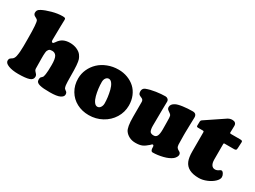

<svg xmlns="http://www.w3.org/2000/svg" viewBox="-46 -1288 2516 1893"><g transform="rotate(30 1212.5 -341.5)"><path d="M78.1 -252.9V-336.9Q78.1 -523.4 62.5 -543Q56.2 -550.8 42.5 -557.6Q28.8 -564.5 24.9 -567.4Q9.8 -579.6 9.8 -596.7Q9.8 -613.3 16.6 -624.5Q23.4 -635.7 45.4 -647.5Q83 -667.5 146.7 -685.1Q210.4 -702.6 265.6 -702.6Q283.2 -702.6 291 -699Q298.8 -695.3 298.8 -682.1Q298.8 -681.2 296.6 -600.1Q294.4 -519 294.4 -451.2Q294.4 -425.8 309.6 -425.8Q318.4 -425.8 331.1 -445.8Q354.5 -481.4 386.2 -496.6Q418 -511.7 460 -511.7Q503.9 -511.7 539.1 -496.1Q574.2 -480.5 591.8 -457Q607.4 -435.5 614.3 -415.5Q621.1 -395.5 624.8 -350.8Q628.4 -306.2 628.4 -219.7Q628.4 -160.2 631.8 -128.4Q634.8 -106.9 641.6 -95.2Q645.5 -90.3 654.3 -84.2Q663.1 -78.1 664.6 -76.7Q675.8 -66.9 675.8 -46.9Q675.8 -22.5 641.8 -5.9Q607.9 10.7 529.3 10.7Q488.3 10.7 461.9 8.8Q435.5 6.8 413.3 1.2Q391.1 -4.4 381.1 -15.4Q371.1 -26.4 371.1 -43.9Q371.1 -63.5 379.4 -73.2Q379.9 -73.7 386.7 -79.6Q393.6 -85.4 397 -90.8Q400.9 -98.1 405.8 -125.5Q411.1 -158.2 411.1 -232.9Q411.1 -302.2 395 -328.9Q378.9 -355.5 346.2 -355.5Q333 -355.5 324 -353Q314.9 -350.6 308.8 -343Q302.7 -335.4 299.3 -327.9Q295.9 -320.3 294.2 -304Q292.5 -287.6 292.2 -273.9Q292 -260.3 292 -234.4Q292 -148.4 293.5 -121.1Q293.9 -106.9 304.2 -96.7Q318.4 -82.5 323.2 -75.2Q330.6 -63.5 330.6 -51.3Q330.6 -15.6 290.5 -2.9Q250.5 9.8 168.5 9.8Q100.1 9.8 56.4 -7.3Q12.7 -24.4 12.7 -52.7Q12.7 -69.8 20.5 -78.6Q24.4 -83 33.7 -88.9Q43 -94.7 47.4 -98.1Q63 -112.3 68.4 -138.7Q78.1 -186 78.1 -252.9Z M703.1 -248Q703.1 -302.7 725.8 -352.8Q748.5 -402.8 788.1 -440.4Q827.6 -478 884.8 -500.2Q941.9 -522.5 1007.3 -522.5Q1062 -522.5 1110.1 -504.4Q1158.2 -486.3 1193.8 -453.9Q1229.5 -421.4 1250 -372.6Q1270.5 -323.7 1270.5 -265.6Q1270.5 -189.5 1230.7 -125Q1190.9 -60.5 1122.3 -23.2Q1053.7 14.2 972.7 14.2Q897 14.2 835.7 -18.3Q774.4 -50.8 738.8 -110.8Q703.1 -170.9 703.1 -248ZM1052.7 -164.6Q1052.7 -196.3 1047.9 -233.9Q1043 -271.5 1033.7 -309.1Q1024.4 -346.7 1007.3 -371.6Q990.2 -396.5 968.8 -396.5Q948.7 -396.5 935.5 -378.9Q922.4 -361.3 922.4 -333.5Q922.4 -297.9 927.2 -259Q932.1 -220.2 941.7 -183.8Q951.2 -147.5 967.8 -123.8Q984.4 -100.1 1005.4 -100.1Q1026.4 -100.1 1039.6 -119.4Q1052.7 -138.7 1052.7 -164.6Z M1884.8 -311.5V-277.3Q1884.8 -201.2 1886.5 -177.5Q1888.2 -153.8 1897 -143.6Q1900.9 -138.2 1907 -133.8Q1913.1 -129.4 1919.9 -125.7Q1926.8 -122.1 1928.7 -120.6Q1943.4 -110.8 1943.4 -91.3Q1943.4 -81.1 1935.1 -66.2Q1926.8 -51.3 1913.1 -40Q1877.9 -12.2 1817.6 2.7Q1757.3 17.6 1705.6 17.6Q1697.3 17.6 1692.9 14.4Q1688.5 11.2 1684.1 2.4Q1679.7 -6.3 1679.7 -32.7Q1679.7 -40 1676.3 -45.7Q1672.9 -51.3 1667.5 -51.3Q1663.1 -51.3 1660.2 -49.3Q1657.2 -47.4 1652.8 -42.2Q1648.4 -37.1 1645.5 -34.7Q1610.8 -3.4 1582.5 8.5Q1554.2 20.5 1508.3 20.5Q1468.3 20.5 1437.3 4.6Q1406.2 -11.2 1387.7 -37.6Q1361.8 -73.2 1361.8 -189.9V-359.9Q1361.8 -382.8 1342.8 -392.6Q1341.3 -393.6 1327.6 -399.4Q1314 -405.3 1308.6 -410.6Q1297.4 -420.4 1297.4 -447.3Q1297.4 -460.9 1304.9 -472.7Q1312.5 -484.4 1327.1 -490.2Q1374 -508.3 1433.1 -516.8Q1492.2 -525.4 1538.1 -525.4Q1553.7 -525.4 1565.7 -514.9Q1577.6 -504.4 1577.6 -487.8Q1577.6 -485.8 1575.9 -394.5Q1574.2 -303.2 1574.2 -211.4Q1574.2 -189.5 1577.4 -174.1Q1580.6 -158.7 1585 -150.6Q1589.4 -142.6 1597.4 -138.4Q1605.5 -134.3 1612.1 -133.3Q1618.7 -132.3 1629.9 -132.3Q1654.3 -132.3 1665.8 -154.8Q1677.2 -177.2 1677.2 -230Q1677.2 -244.1 1676.8 -268.6Q1676.3 -293 1676.3 -310.5Q1676.3 -368.7 1672.4 -381.3Q1669.4 -391.6 1657.7 -400.9Q1653.3 -404.3 1642.8 -411.4Q1632.3 -418.5 1628.4 -422.4Q1616.7 -432.6 1616.7 -450.7Q1616.7 -482.9 1655.3 -503.4Q1679.7 -517.1 1733.9 -524.4Q1788.1 -531.7 1839.4 -531.7H1844.7Q1889.2 -531.7 1889.2 -486.3Q1889.2 -467.8 1887 -408.7Q1884.8 -349.6 1884.8 -311.5Z M2265.1 -227.5Q2265.1 -187.5 2279.1 -166Q2293 -144.5 2319.3 -144.5Q2341.3 -144.5 2363.3 -161.1Q2373.5 -168.9 2381.8 -168.9Q2394 -168.9 2405.8 -150.9Q2417.5 -132.8 2417.5 -112.8Q2417.5 -87.4 2387.7 -58.8Q2357.9 -30.3 2311.8 -11Q2265.6 8.3 2222.2 8.3Q2090.3 8.3 2054.2 -78.6Q2037.6 -118.2 2037.6 -187.5V-402.8Q2037.6 -410.6 2034.9 -414.1Q2032.2 -417.5 2024.4 -417.5H1973.1Q1960.9 -417.5 1957 -420.9Q1953.1 -424.3 1953.1 -433.1Q1953.1 -462.4 1954.1 -480Q1955.1 -492.2 1964.8 -498.5L2174.8 -639.6Q2197.8 -654.3 2226.1 -654.3Q2246.6 -654.3 2258.8 -643.8Q2271 -633.3 2271 -611.8Q2271 -595.2 2270 -568.1Q2269 -541 2269 -538.1Q2269 -530.3 2271.7 -528.3Q2274.4 -526.4 2283.2 -526.4H2385.3Q2401.4 -526.4 2407.5 -522.9Q2413.6 -519.5 2413.6 -509.8Q2413.6 -503.4 2413.1 -498.5L2410.2 -439.5Q2409.7 -429.7 2407.7 -424.1Q2405.8 -418.5 2400.6 -416Q2395.5 -413.6 2390.9 -413.1Q2386.2 -412.6 2376 -412.6H2274.9Q2269 -412.6 2267.1 -410.4Q2265.1 -408.2 2265.1 -402.3Z"/></g></svg>

Font: Cooper* Black
Style: Regular
Weight: 900
Designer: Owen Earl
Foundry: indestructible type*
Version: Version 0.001